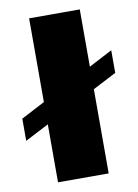

<svg xmlns="http://www.w3.org/2000/svg" viewBox="-128 -780 599 836"><g transform="rotate(-10 171.5 -362.5)"><path d="M60 0V-725H284V0ZM-45 -202V-300L388 -526V-426Z"/></g></svg>

Font: Archivo Expanded Black
Style: Regular
Weight: 900
Width: 7
Designer: Hector Gatti
Foundry: Omnibus-Type
Version: Version 2.001